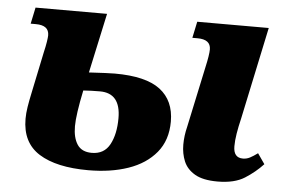

<svg xmlns="http://www.w3.org/2000/svg" viewBox="-44 -596 991 666"><g transform="rotate(5 452.0 -263.0)"><path d="M735 10Q684 10 656 -6.5Q628 -23 617 -49.5Q606 -76 606 -107Q606 -138 614 -170L659 -381Q664 -403 666.5 -419Q669 -435 669 -444Q669 -479 623 -479H605L617 -536H866L798 -215Q791 -186 787 -161.5Q783 -137 783 -117Q783 -77 816 -77Q829 -77 840.5 -83Q852 -89 867 -100L892 -64Q865 -35 829.5 -12.5Q794 10 735 10ZM285 10Q174 10 113.5 -28Q53 -66 53 -149Q53 -168 56.5 -190Q60 -212 66 -240L96 -384Q101 -405 103.5 -421Q106 -437 106 -444Q106 -479 60 -479H42L54 -536H303L258 -328Q293 -330 314 -331Q335 -332 348 -332Q456 -332 506 -294Q556 -256 556 -183Q556 -118 520.5 -75Q485 -32 424 -11Q363 10 285 10ZM292 -51Q335 -51 354.5 -87Q374 -123 374 -179Q374 -266 302 -266Q285 -266 272.5 -265.5Q260 -265 244 -264Q235 -221 230.5 -189.5Q226 -158 226 -138Q226 -98 241.5 -74.5Q257 -51 292 -51Z"/></g></svg>

Font: Noto Serif ExtraBold
Style: Italic
Weight: 800
Italic angle: -12°
Designer: Monotype Design Team
Foundry: Monotype Imaging Inc.
Version: Version 2.013